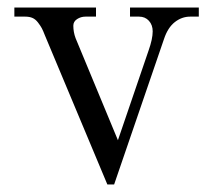

<svg xmlns="http://www.w3.org/2000/svg" viewBox="-20 -476 570 508"><path d="M264 12 99 -382Q94 -395 90.5 -401.5Q87 -408 80.5 -416.5Q74 -425 66 -428.5Q58 -432 47 -432H18V-456H234V-432H206Q194 -432 184 -425.5Q174 -419 174 -408Q174 -391 180 -375L292 -105L373 -342Q384 -373 384 -393Q384 -410 374 -421Q364 -432 348 -432H324V-456H506V-432H483Q461 -432 442.5 -417.5Q424 -403 414 -373L282 12Z"/></svg>

Font: Old Standard TT
Style: Regular
Weight: 400
Designer: Alexey Kryukov <alexios@thessalonica.org.ru>
Version: Version 2.2